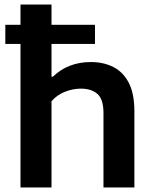

<svg xmlns="http://www.w3.org/2000/svg" viewBox="-20 -828 679 848"><path d="M70.5 0V-634H3.5V-718.5H70.5V-808H207.5V-718.5H399.5V-634H207.5V-489.5H214Q280.5 -554 382 -554Q437 -554 480.2 -532.2Q523.5 -510.5 548.5 -462.8Q573.5 -415 573.5 -337V0H437V-329Q437 -390 410.2 -413.2Q383.5 -436.5 337.5 -436.5Q302.5 -436.5 267.5 -423Q232.5 -409.5 207.5 -381V0Z"/></svg>

Font: Encode Sans SmExp SmBold
Style: Regular
Weight: 600
Width: 6
Designer: Multiple Designers
Foundry: Impallari Type
Version: Version 3.002; ttfautohint (v1.8.3) -l 8 -r 50 -G 200 -x 14 